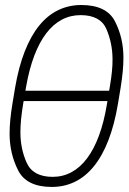

<svg xmlns="http://www.w3.org/2000/svg" viewBox="-20 -733 511 763"><path d="M29.5 -321.4 39.8 -383.5Q54 -466.6 78.3 -528.6Q102.6 -590.6 136 -631.6Q169.4 -672.6 211.5 -692.8Q253.6 -713.1 302.9 -713.1Q403.8 -713.1 437.1 -647.7Q470.5 -582.4 470.5 -503.9Q470.5 -477.3 467.7 -447.6Q464.8 -418 459.2 -383.5L448.9 -321.4Q435 -238.3 410.9 -176Q386.7 -113.6 353.3 -72.4Q320 -31.2 277.9 -10.7Q235.8 9.9 185.7 9.9Q85.2 9.9 51.8 -56.5Q18.1 -123.2 18.1 -202.1Q18.1 -228 21 -257.5Q23.8 -286.9 29.5 -321.4ZM61.1 -207Q61.1 -142 85.9 -86.6Q111.2 -30.2 189.3 -30.2Q229.8 -30.2 264 -48.7Q298.3 -67.1 325.6 -103.3Q353 -139.6 372.9 -193Q392.8 -246.4 404.5 -316.4L407 -331.3H73.9L71.4 -316.4Q66.4 -285.2 63.7 -258.3Q61.1 -231.5 61.1 -207ZM81 -372.5H413.7L416.5 -388.8Q421.9 -420.1 424.7 -447.8Q427.6 -475.5 427.2 -500Q426.5 -562.5 402.7 -617.9Q378.6 -672.9 300.1 -672.9Q259.9 -672.9 225.7 -654.8Q191.4 -636.7 164.1 -601Q136.7 -565.3 116.5 -512.3Q96.2 -459.2 83.8 -388.8Z"/></svg>

Font: Inter P Extra Light
Style: Italic
Weight: 200
Italic angle: 9.39999°
Designer: Rasmus Andersson
Foundry: rsms
Version: Version 3.018;git-588b23468